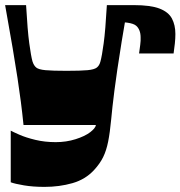

<svg xmlns="http://www.w3.org/2000/svg" viewBox="-20 -521 706 751"><path d="M22 192V-10Q31 -5 56 6Q81 17 118 26Q155 35 198 35Q239 35 275.5 23.5Q312 12 333 -4Q342 -11 348 -18Q354 -25 355 -32H72Q67 -81 61.5 -123.5Q56 -166 48.5 -215.5Q41 -265 29.5 -333Q18 -401 0 -501H82Q85 -450 88 -413.5Q91 -377 94.5 -351.5Q98 -326 101 -309Q104 -292 107 -281Q112 -265 121.5 -257Q131 -249 158 -246.5Q185 -244 240 -244Q296 -244 322.5 -246.5Q349 -249 359 -257Q369 -265 373 -281Q376 -292 379 -309Q382 -326 385.5 -351.5Q389 -377 392 -413.5Q395 -450 398 -501H480Q466 -421 456 -359Q446 -297 439 -249.5Q432 -202 427.5 -166.5Q423 -131 420 -104Q417 -77 415 -55Q410 -2 403 33Q396 68 383.5 93.5Q371 119 348 144Q314 181 263 195.5Q212 210 154 210Q109 210 73.5 204Q38 198 22 192ZM395 -436 413 -501Q433 -501 454 -501Q475 -501 503 -501Q569 -501 604 -487.5Q639 -474 652.5 -448.5Q666 -423 666 -388Q666 -371 664 -351.5Q662 -332 659 -312H524Q527 -335 528.5 -345.5Q530 -356 530 -361.5Q530 -367 530 -375Q530 -390 525.5 -401.5Q521 -413 513 -420Q503 -429 477 -432.5Q451 -436 395 -436Z"/></svg>

Font: Ojuju ExtraBold
Style: Regular
Weight: 800
Designer: Chisaokwu Joboson, Mirko Velimirovic
Foundry: Udi Foundry
Version: Version 1.000